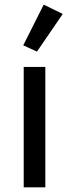

<svg xmlns="http://www.w3.org/2000/svg" viewBox="-20 -806 297 826"><path d="M82 0V-518H175V0ZM139 -584 80 -611 168 -786 250 -746Z"/></svg>

Font: IBM Plex Sans Arabic Text
Style: Regular
Weight: 450
Designer: Mike Abbink, Paul van der Laan, Pieter van Rosmalen, Wael Morcos, Khajak Apelian
Foundry: Bold Monday
Version: Version 1.2